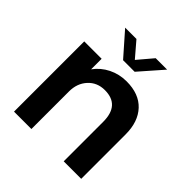

<svg xmlns="http://www.w3.org/2000/svg" viewBox="-196 -882 1026 1026"><g transform="rotate(45 317.0 -368.5)"><path d="M168.5 -737.3H253.9L327.1 -651.9L399.4 -737.3H485.8L371.1 -606.4H283.7ZM65.9 0V-530.8H197.3V-451.2Q228 -493.2 275.1 -516.6Q322.3 -540 377.4 -540Q471.7 -540 522.7 -485.4Q573.7 -430.7 573.7 -335.9V0H441.4V-298.3Q441.4 -424.8 328.1 -424.8Q270.5 -424.8 233.9 -385Q197.3 -345.2 197.3 -283.7V0Z"/></g></svg>

Font: Epilogue SemiBold
Style: Regular
Weight: 600
Designer: Tyler Finck
Foundry: Etcetera Type Co
Version: Version 2.112